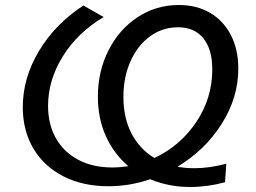

<svg xmlns="http://www.w3.org/2000/svg" viewBox="-20 -734 1023 767"><path d="M756 -62Q817 -62 884 -80L879 -6Q809 13 740 13Q654 13 580 -18Q498 10 413 10Q311 10 233.5 -29.5Q156 -69 113.5 -140.5Q71 -212 71 -306Q71 -422 135.5 -530Q200 -638 313 -712L394 -666Q290 -604 231 -509Q172 -414 172 -311Q172 -237 203.5 -181.5Q235 -126 293 -95.5Q351 -65 429 -65Q458 -65 493 -70Q435 -119 403 -190Q371 -261 371 -348Q371 -449 413.5 -533Q456 -617 530 -665.5Q604 -714 694 -714Q766 -714 819.5 -682.5Q873 -651 902.5 -593.5Q932 -536 932 -460Q932 -344 865.5 -239Q799 -134 689 -68Q721 -62 756 -62ZM597 -103Q700 -151 764 -246.5Q828 -342 828 -456Q828 -537 792.5 -581Q757 -625 691 -625Q629 -625 579.5 -589Q530 -553 501.5 -489.5Q473 -426 473 -347Q473 -263 505.5 -200.5Q538 -138 597 -103Z"/></svg>

Font: Montserrat Alternates Medium
Style: Italic
Weight: 500
Italic angle: -11.3°
Designer: Julieta Ulanovsky
Foundry: Julieta Ulanovsky
Version: Version 7.200